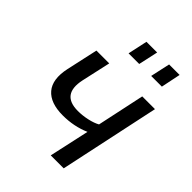

<svg xmlns="http://www.w3.org/2000/svg" viewBox="-208 -834 942 942"><g transform="rotate(45 263.0 -363.0)"><path d="M228 -624 250 -726.1H324.2L301.8 -624ZM384.8 -624 407.2 -726.1H480L459 -624ZM312 0 357.9 -209Q292 -180.2 214.8 -180.2Q128.4 -180.2 90.1 -225.1Q51.8 -270 70.8 -357.9L106.9 -522H195.8L162.1 -370.1Q136.2 -248 252 -248Q284.2 -248 317.4 -255.4Q350.6 -262.7 372.1 -274.9L424.8 -522H513.2L401.9 0Z"/></g></svg>

Font: Rawline Medium
Style: Italic
Weight: 500
Italic angle: -12°
Designer: Matt McInerney, Pablo Impallari, Rodrigo Fuenzalida
Foundry: Matt McInerney, Pablo Impallari, Rodrigo Fuenzalida
Version: Version 4.020;PS 004.020;hotconv 1.0.88;makeotf.lib2.5.64775